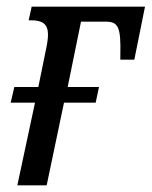

<svg xmlns="http://www.w3.org/2000/svg" viewBox="-20 -556 455 576"><path d="M32 0H120L172 -248H267L277 -295H183L223 -491H297C335 -491 343 -475 341 -391V-377H383L415 -536H75L66 -495H75C107 -495 124 -484 124 -452C124 -439 121 -421 117 -403L95 -295H23L12 -248H85Z"/></svg>

Font: Noto Serif ExtraCondensed
Style: Italic
Weight: 400
Width: 2
Italic angle: -12°
Designer: Monotype Design Team
Foundry: Monotype Imaging Inc.
Version: Version 2.014